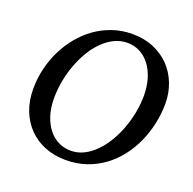

<svg xmlns="http://www.w3.org/2000/svg" viewBox="-124 -813 959 955"><g transform="rotate(20 355.0 -335.5)"><path d="M577.1 -417Q577.1 -466.8 564.7 -507.3Q552.2 -547.9 530 -576.9Q507.8 -606 477.3 -621.6Q446.8 -637.2 411.1 -637.2Q374.5 -637.2 341.8 -621.1Q309.1 -605 281.2 -577.1Q253.4 -549.3 231.2 -512Q209 -474.6 193.4 -432.1Q177.7 -389.6 169.4 -344Q161.1 -298.3 161.1 -253.9Q161.1 -203.1 174.1 -162.8Q187 -122.6 209.2 -94.5Q231.4 -66.4 261.7 -51.3Q292 -36.1 327.1 -36.1Q363.8 -36.1 396.5 -52.5Q429.2 -68.8 457 -97.2Q484.9 -125.5 507.1 -162.8Q529.3 -200.2 544.9 -242.7Q560.5 -285.2 568.8 -329.8Q577.1 -374.5 577.1 -417ZM690.9 -417Q690.9 -364.3 679.7 -311.8Q668.5 -259.3 647 -210.9Q625.5 -162.6 593.8 -121.3Q562 -80.1 520.8 -49.3Q479.5 -18.6 429 -1.2Q378.4 16.1 319.8 16.1Q259.8 16.1 210 -3.7Q160.2 -23.4 124 -60.1Q87.9 -96.7 67.9 -147.9Q47.9 -199.2 47.9 -262.2Q47.9 -315.9 60.1 -368.2Q72.3 -420.4 95.5 -467.8Q118.7 -515.1 151.6 -555.2Q184.6 -595.2 225.8 -624.5Q267.1 -653.8 316.2 -670.4Q365.2 -687 419.9 -687Q481.9 -687 532.2 -665.8Q582.5 -644.5 617.7 -607.9Q652.8 -571.3 671.9 -522Q690.9 -472.7 690.9 -417Z"/></g></svg>

Font: Charis SIL Viet
Style: Italic
Weight: 400
Italic angle: -11°
Foundry: SIL International
Version: Version 5.000